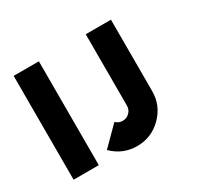

<svg xmlns="http://www.w3.org/2000/svg" viewBox="-147 -902 1185 1121"><g transform="rotate(-30 446.0 -342.0)"><path d="M546 -700V-219Q546 -192 527 -173Q508 -154 481 -154Q454 -154 435 -173L315 -53Q384 16 481 16Q578 16 647 -53Q716 -122 716 -219V-700ZM60 0H230V-700H60Z"/></g></svg>

Font: Unageo
Style: Black
Weight: 900
Designer: Richard Sepsi
Foundry: Richard Sepsi
Version: Version 2.000